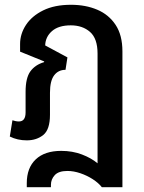

<svg xmlns="http://www.w3.org/2000/svg" viewBox="-20 -579 604 803"><path d="M92 204V187Q92 123 129.5 87.5Q167 52 236 52Q283 52 322.5 67Q362 82 388 104V-355Q388 -418 356.5 -445.5Q325 -473 276 -473Q225 -473 197.5 -449Q170 -425 169 -389L262 -339L254 -287Q224 -287 206.5 -264Q189 -241 189 -191V-99Q189 -37 161 -14.5Q133 8 92 8Q53 8 21 -8L32 -76Q38 -74 45 -72.5Q52 -71 59 -71Q87 -71 87 -109V-195Q87 -253 107 -280.5Q127 -308 164 -319L165 -322L64 -363V-395Q64 -437 88.5 -474.5Q113 -512 160.5 -535.5Q208 -559 277 -559Q338 -559 386.5 -538.5Q435 -518 463.5 -475Q492 -432 492 -364V204H406Q392 186 368 170.5Q344 155 316 145.5Q288 136 262 136Q225 136 209 153.5Q193 171 193 194V204Z"/></svg>

Font: Noto Sans Thai SemCond Med
Style: Regular
Weight: 500
Width: 4
Designer: Monotype Design Team
Foundry: Monotype Imaging Inc.
Version: Version 2.002; ttfautohint (v1.8.4.7-5d5b)